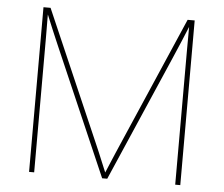

<svg xmlns="http://www.w3.org/2000/svg" viewBox="-52 -787 984 845"><g transform="rotate(5 440.5 -364.0)"><path d="M106.4 0V-727.5H137.7L389.2 -148.4Q396.5 -131.8 403.6 -115Q410.6 -98.1 417.7 -81.1Q424.8 -64 431.9 -46.9Q439 -29.8 446.3 -12.7H434.6Q441.9 -29.8 449 -46.9Q456.1 -64 463.4 -81.1Q470.7 -98.1 477.8 -115Q484.9 -131.8 492.2 -148.4L743.2 -727.5H774.4V0H752V-554.7Q752 -574.2 752 -594.2Q752 -614.3 752.2 -634.5Q752.4 -654.8 752.4 -674.6Q752.4 -694.3 752.4 -713.9H759.3Q751 -693.8 742.7 -673.6Q734.4 -653.3 726.1 -633.5Q717.8 -613.8 709.2 -594Q700.7 -574.2 692.4 -554.7L451.7 0H429.2L188.5 -554.7Q180.2 -574.2 171.6 -594Q163.1 -613.8 154.8 -633.5Q146.5 -653.3 138.2 -673.6Q129.9 -693.8 121.6 -713.9H128.4Q128.4 -694.3 128.4 -674.6Q128.4 -654.8 128.7 -634.5Q128.9 -614.3 128.9 -594.2Q128.9 -574.2 128.9 -554.7V0Z"/></g></svg>

Font: Inter 18pt Thin
Style: Regular
Weight: 250
Designer: Rasmus Andersson
Foundry: rsms
Version: Version 4.001;git-66647c0bb